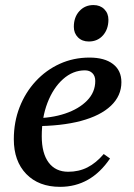

<svg xmlns="http://www.w3.org/2000/svg" viewBox="-20 -723 526 756"><path d="M216.5 12.7Q132.5 12.7 83.4 -37.9Q34.4 -88.6 34.4 -174.6Q34.4 -242.6 57.1 -300.8Q79.8 -359 120.5 -403Q161.2 -447.1 215.3 -471.7Q269.4 -496.3 332.2 -496.3Q392 -496.3 425 -470.8Q458 -445.4 458 -399.4Q458 -345.8 416.8 -306.6Q375.6 -267.4 298.5 -246.8Q221.5 -226.3 113.8 -226.3V-257.5Q181.9 -257.5 236.3 -275.8Q290.8 -294.1 322.9 -327Q355.1 -359.9 355.1 -404.2Q355.1 -423.7 344 -434.8Q333 -446 314.5 -446Q266.8 -446 228.1 -411.3Q189.4 -376.7 166.9 -318.2Q144.4 -259.8 144.4 -186.5Q144.4 -119.6 171.5 -83.1Q198.7 -46.7 248.7 -46.7Q290.4 -46.7 324.3 -63.9Q358.3 -81.1 388.4 -116.5L413.3 -99Q337.8 12.7 216.5 12.7ZM329.5 -559.6Q303.4 -559.6 287 -575.9Q270.7 -592.3 270.7 -617.3Q270.7 -655.4 292.5 -679.2Q314.3 -703.1 348 -703.1Q374.2 -703.1 390.5 -686.9Q406.9 -670.6 406.9 -645.4Q406.9 -608.2 385.6 -583.9Q364.3 -559.6 329.5 -559.6Z"/></svg>

Font: Platypi Light
Style: Italic
Weight: 300
Italic angle: -13°
Designer: David Sargent
Foundry: Bolt Cutter Type
Version: Version 1.200